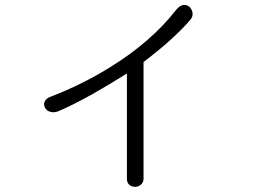

<svg xmlns="http://www.w3.org/2000/svg" viewBox="-20 -761 1040 766"><path d="M181.6 -375Q164.1 -369.1 158.2 -355.5Q153.3 -343.8 159.2 -332Q165 -320.3 178.7 -315.4Q193.4 -310.5 210.9 -316.4Q268.6 -340.8 345.7 -383.8Q415 -422.9 486.3 -467.8V-47.9Q486.3 -32.2 496.1 -23.4Q505.9 -15.6 519.5 -15.6Q532.2 -15.6 542 -24.4Q552.7 -33.2 552.7 -47.9V-513.7Q608.4 -555.7 654.3 -596.7Q708 -644.5 742.2 -685.5Q750 -697.3 748 -710.9Q745.1 -724.6 736.3 -733.4Q725.6 -742.2 711.9 -741.2Q697.3 -739.3 683.6 -722.7Q583 -593.8 419.9 -493.2Q310.5 -424.8 181.6 -375Z"/></svg>

Font: GulimChe
Style: Regular
Weight: 400
Monospace: yes
Version: Version 2.21